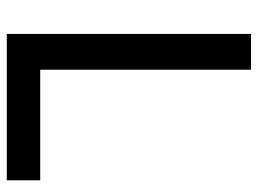

<svg xmlns="http://www.w3.org/2000/svg" viewBox="-117 -643 760 566"><g transform="rotate(90 263.0 -360.0)"><path d="M80 0V-720H185.5V-98.5H511.5V0Z"/></g></svg>

Font: Vela Sans SemBd
Style: Regular
Weight: 600
Designer: Principal design: Mikhail Sharanda - project Manrope.
Design modification: Ravid Balaliev
Foundry: Mikhail Sharanda
Version: Version 1.001